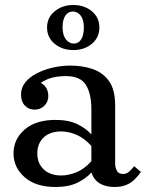

<svg xmlns="http://www.w3.org/2000/svg" viewBox="-20 -737 583 767"><path d="M437 10Q403 10 379 -4Q355 -18 345 -48V-301Q345 -363 323 -398Q301 -433 243 -433Q214 -433 189.5 -427Q165 -421 143 -406Q159 -397 166 -383.5Q173 -370 173 -353Q173 -330 157 -314.5Q141 -299 118 -299Q95 -299 79.5 -315Q64 -331 64 -359Q64 -387 81 -408Q98 -429 127 -444Q156 -459 191 -467Q226 -475 261 -475Q310 -475 350.5 -461Q391 -447 415.5 -413Q440 -379 440 -316V-83Q440 -69 446.5 -55.5Q453 -42 472 -42Q485 -42 495.5 -51Q506 -60 516 -73L543 -50Q531 -33 516.5 -19Q502 -5 482.5 2.5Q463 10 437 10ZM202 10Q123 10 78.5 -29Q34 -68 34 -124Q34 -181 78.5 -219.5Q123 -258 202 -258Q254 -258 289 -241Q324 -224 345 -200V-154Q316 -186 284.5 -199Q253 -212 225 -212Q180 -212 154.5 -188Q129 -164 129 -124Q129 -85 154.5 -60.5Q180 -36 225 -36Q253 -36 284.5 -48.5Q316 -61 345 -93V-48Q324 -24 289 -7Q254 10 202 10ZM273 -537Q229 -537 198.5 -562Q168 -587 168 -627Q168 -667 198.5 -692Q229 -717 273 -717Q317 -717 347 -692Q377 -667 377 -627Q377 -587 347 -562Q317 -537 273 -537ZM275 -563Q294 -563 304.5 -580Q315 -597 315 -627Q315 -658 302.5 -674.5Q290 -691 271 -691Q252 -691 241 -674.5Q230 -658 230 -628Q230 -597 243 -580Q256 -563 275 -563Z"/></svg>

Font: Brygada 1918 Medium
Style: Regular
Weight: 500
Designer: Mateusz Machalski | Borys Kosmynka | Przemek Hoffer
Foundry: NIEPODLEGLA 2018
Version: Version 3.006